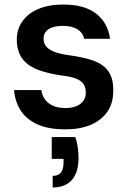

<svg xmlns="http://www.w3.org/2000/svg" viewBox="-20 -558 571 846"><path d="M269 12Q193 12 144 -10.5Q95 -33 70.5 -72Q46 -111 42 -161H162Q165 -139 177 -121.5Q189 -104 211.5 -93Q234 -82 268 -82Q297 -82 317 -90.5Q337 -99 347.5 -114Q358 -129 358 -149Q358 -176 345.5 -191Q333 -206 308.5 -214Q284 -222 247 -226Q202 -233 166 -244Q130 -255 105 -273Q80 -291 67 -318.5Q54 -346 54 -384Q54 -429 78.5 -464Q103 -499 149 -518.5Q195 -538 259 -538Q352 -538 403.5 -498Q455 -458 465 -387H351Q345 -414 321 -429Q297 -444 257 -444Q215 -444 193.5 -429Q172 -414 172 -388Q172 -370 181.5 -356Q191 -342 215 -331.5Q239 -321 282 -315Q350 -306 393.5 -290Q437 -274 458.5 -242.5Q480 -211 479 -157Q479 -103 453 -65.5Q427 -28 380 -8Q333 12 269 12ZM212 268V217Q237 217 248.5 202Q260 187 260 157V142H208V46H312Q320 70 323 94Q326 118 326 138Q326 201 297 234.5Q268 268 212 268Z"/></svg>

Font: DM Sans 9pt SemiBold
Style: Regular
Weight: 600
Version: Version 4.004;gftools[0.9.30]